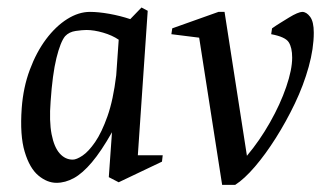

<svg xmlns="http://www.w3.org/2000/svg" viewBox="-20 -494 904 525"><path d="M134.5 5.9Q109 5.9 85.1 -13.9Q61.1 -33.8 47.6 -78.7Q34 -123.5 39.4 -198.5Q43.6 -255.4 61.6 -303.4Q79.5 -351.5 106 -386.9Q132.5 -422.2 163.8 -441.9Q195.1 -461.5 225.9 -461.5Q248.9 -461.5 278.9 -456.2Q308.9 -450.8 336.2 -441.7L366.9 -473.5L383.9 -464.5L356.9 -69.4H424.9L422.9 -52L304.5 4.4L277.5 -9.6L286.2 -132.4Q256.9 -80.6 231.2 -50.2Q205.6 -19.9 182 -7Q158.3 5.9 134.5 5.9ZM178.9 -57.5Q189.2 -57.5 205.7 -68.5Q222.1 -79.5 240.1 -105.5Q258.1 -131.6 273.9 -176.2Q289.7 -220.8 297.8 -288.2L304.6 -385.4Q286.9 -397.5 261.8 -404.8Q236.8 -412 216.5 -412Q205.4 -412 187.2 -409.4Q169 -406.8 158 -395Q145.3 -379.6 134.3 -335.2Q123.4 -290.7 118.4 -216.5Q114.2 -162.3 121.1 -126.9Q128 -91.5 143.2 -74.5Q158.3 -57.5 178.9 -57.5Z M587.4 11.5 524.6 -391 448.6 -400.5 451 -416.5 577.4 -461.5H594L655.2 -68Q690.1 -109.5 718.2 -159.2Q746.4 -208.9 762.6 -256.2Q778.9 -303.6 778.9 -336.4Q778.9 -363.8 769.5 -378.5Q760.1 -393.3 721.5 -400.5L723.9 -416.5Q734.6 -424.1 746.8 -431.6Q758.9 -439 770.5 -446.2Q782.2 -453.4 791.8 -457.5Q801.5 -461.5 806.4 -461.5Q818 -461.5 828 -448.1Q838 -434.7 838 -404.6Q838 -361.6 824.1 -311.4Q810.2 -261.2 786.4 -211.3Q762.5 -161.4 734.2 -116.7Q705.9 -71.9 677 -38.2Q648.1 -4.5 623.1 11.5Z"/></svg>

Font: Ancizar Serif Light
Style: Italic
Weight: 300
Italic angle: -4°
Designer: Cesar Puertas, Viviana Monsalve, Julian Moncada, Julian Prieto, Jose Castro, Felipe Aragon, Mariel Hernandez, Sara Alarc
Version: Version 8.100